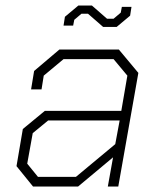

<svg xmlns="http://www.w3.org/2000/svg" viewBox="-20 -678 574 698"><path d="M40 -74 63 -209 143 -275H421L443 -403L393 -463H211L139 -403L131 -353H93L104 -420L196 -498H412L483 -413L410 0H372L391 -106L264 0H100ZM256 -35 399 -154 415 -240H155L99 -194L79 -83L118 -35ZM300 -628H276L250 -606L246 -585H211L216 -617L265 -658H314L369 -610H393L419 -632L423 -653H458L453 -621L404 -580H355Z"/></svg>

Font: Chakra Petch ExtraLight
Style: Italic
Weight: 275
Italic angle: -10°
Designer: Katatrad Aksorn Co.,Ltd.
Foundry: Cadson Demak Co.,Ltd.
Version: Version 1.000; ttfautohint (v1.6)